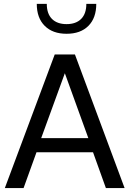

<svg xmlns="http://www.w3.org/2000/svg" viewBox="-20 -960 661 980"><path d="M166.3 -182.9H454.8L520.5 0H616L362.5 -681.9H259.3L4.6 0H100.3ZM190.2 -254.9 311 -586.2 430.9 -254.9ZM471.4 -940.4H420.7Q420.7 -890.1 394.3 -863.5Q367.9 -836.9 319.8 -836.9Q271.7 -836.9 245.2 -863.5Q218.8 -890.1 218.8 -940.4H167.7Q167.7 -868.4 208.3 -828Q248.8 -787.6 319.8 -787.6Q391.1 -787.6 431.3 -828Q471.4 -868.4 471.4 -940.4Z"/></svg>

Font: Estedad-FD-VF Thin
Style: Regular
Weight: 100
Designer: Amin Abedi
Version: Version 5.0